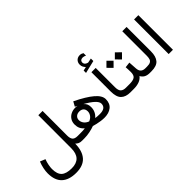

<svg xmlns="http://www.w3.org/2000/svg" viewBox="-49 -1604 2615 2615"><g transform="rotate(-45 1258.5 -296.5)"><path d="M163.6 -174.8Q147.5 -133.8 139.4 -91.3Q131.3 -48.8 131.3 -17.6Q131.3 81.5 178.5 124.3Q225.6 167 329.6 167Q517.1 167 517.1 -33.2L518.1 -667H600.1L599.6 -191.9Q599.6 -140.1 620.4 -114Q641.1 -87.9 697.3 -87.9H712.4V0H698.2Q658.7 0 638.7 -10Q618.7 -20 599.6 -38.1Q597.7 104.5 531 179.2Q464.4 253.9 329.1 253.9Q191.9 253.9 119.9 186.3Q47.9 118.7 47.9 -17.1Q47.9 -56.2 57.9 -106.4Q67.9 -156.7 87.9 -205.6Z M988.3 -464.4Q1156.2 -382.8 1239.7 -311.5Q1323.2 -240.2 1323.2 -172.4Q1323.2 -89.4 1270.5 -47.1Q1217.8 -4.9 1131.8 -4.9Q1099.6 -4.9 1063.5 -10Q1027.3 -15.1 994.6 -22.7Q961.9 -30.3 939.5 -37.6Q899.4 -22.5 844.7 -11.2Q790 0 739.3 0H692.9V-87.9H733.4Q765.6 -87.9 789.1 -88.6Q812.5 -89.4 839.4 -92.8Q808.1 -119.1 792.7 -151.6Q777.3 -184.1 777.3 -227.5Q777.3 -276.4 800.3 -311.5Q823.2 -346.7 861.3 -365.5Q899.4 -384.3 944.3 -384.3Q966.8 -384.3 985.8 -379.4L951.2 -397ZM1058.1 -341.3Q1085 -317.9 1095.2 -293.9Q1105.5 -270 1105.5 -235.8Q1105.5 -191.4 1088.1 -155.3Q1070.8 -119.1 1039.1 -90.8Q1059.1 -88.4 1082.3 -86.9Q1105.5 -85.4 1123.5 -85.4Q1237.8 -85.4 1237.8 -170.9Q1237.8 -240.2 1058.1 -341.3ZM948.2 -117.2Q989.7 -133.8 1010.7 -163.6Q1031.7 -193.4 1032.2 -226.1Q1032.2 -266.6 1009.3 -287.6Q986.3 -308.6 948.7 -308.6Q909.2 -308.6 884.8 -286.9Q860.4 -265.1 860.4 -228.5Q860.4 -194.3 882.6 -164.1Q904.8 -133.8 948.2 -117.2Z M1439.9 -673.3Q1424.3 -689 1413.8 -708.7Q1403.3 -728.5 1403.3 -755.4Q1403.3 -774.4 1408.9 -789.6Q1414.6 -804.7 1423.8 -815.9Q1436.5 -831.5 1454.8 -839.4Q1473.1 -847.2 1492.7 -847.2Q1512.7 -847.2 1524.9 -842.5Q1537.1 -837.9 1550.8 -829.6L1551.3 -781.7Q1524.4 -795.9 1499.5 -795.9Q1490.7 -795.9 1480.2 -793.2Q1469.7 -790.5 1461.9 -783.2Q1448.2 -771 1448.2 -749Q1448.7 -732.9 1459.7 -718.3Q1470.7 -703.6 1494.6 -696.8Q1497.1 -696.3 1499.5 -695.3Q1502 -694.3 1505.4 -694.3Q1508.3 -694.3 1510.3 -694.8L1569.8 -707V-659.2L1384.8 -614.7V-660.6ZM1637.7 0H1626Q1536.6 0 1490 -45.7Q1443.4 -91.3 1443.4 -197.3V-569.8H1525.9V-197.3Q1525.9 -135.3 1551.8 -111.6Q1577.6 -87.9 1626 -87.9H1637.7Z M2012.7 0H2001Q1950.2 0 1918.9 -17.8Q1887.7 -35.6 1869.1 -69.8Q1844.2 -35.2 1798.6 -17.6Q1752.9 0 1691.4 0H1618.7V-87.9H1692.4Q1765.1 -87.9 1794.9 -109.1Q1824.7 -130.4 1825.2 -189Q1825.2 -212.9 1824 -238.8Q1822.8 -264.6 1821.3 -287.6L1901.4 -296.9L1909.2 -176.3Q1915 -87.9 2002 -87.9H2012.7ZM1792.5 -467.3 1860.8 -535.6 1929.7 -467.3 1860.8 -397.9ZM1630.4 -467.3 1698.7 -535.6 1767.6 -467.3 1698.7 -397.9Z M1993.2 0V-87.9H2032.7Q2076.7 -87.9 2098.6 -100.1Q2120.6 -112.3 2127.9 -136.5Q2135.3 -160.6 2135.3 -196.8V-667H2217.8V-197.3Q2217.8 -100.1 2175.5 -50Q2133.3 0 2032.2 0Z M2362.3 -667H2444.8V-0.5H2362.3Z"/></g></svg>

Font: Vazir FD-WOL-UI
Style: Regular-FD-WOL-UI
Weight: 400
Designer: Saber Rastikerdar
Foundry: Saber Rastikerdar
Version: Version 30.1.0